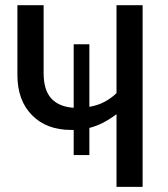

<svg xmlns="http://www.w3.org/2000/svg" viewBox="-20 -727 655 747"><path d="M327.7 -554.9V-311.3Q362.6 -317.4 388.5 -331.8Q414.4 -346.2 433.3 -364.6V-706.7H534.9V0H433.3V-282.6Q406.2 -262.6 380.8 -249.5Q355.4 -236.4 327.7 -229.2V-123.6H266.7V-221.5Q261.5 -221.5 255.9 -221.5Q161 -221.5 104.4 -279Q47.7 -336.4 47.7 -435.4V-706.7H149.7V-442.6Q149.7 -376.4 179.7 -343.8Q209.7 -311.3 266.7 -307.7V-554.9Z"/></svg>

Font: Fira Code Retina
Style: Regular
Weight: 450
Monospace: yes
Designer: Carrois Corporate, Edenspiekermann AG, Nikita Prokopov
Foundry: Carrois Corporate, Edenspiekermann AG, Nikita Prokopov
Version: Version 6.002